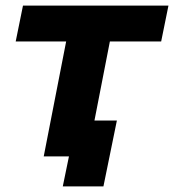

<svg xmlns="http://www.w3.org/2000/svg" viewBox="-20 -558 621 685"><path d="M136 0 216 -410H36L62 -538H581L555 -410H372L317 -128H397L349 107H204L226 0Z"/></svg>

Font: Montserrat
Style: Bold Italic
Weight: 700
Italic angle: -11.3°
Designer: Julieta Ulanovsky
Foundry: Julieta Ulanovsky
Version: Version 9.000; ttfautohint (v1.8.4.7-5d5b)